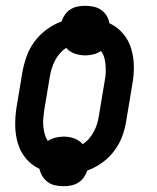

<svg xmlns="http://www.w3.org/2000/svg" viewBox="-20 -591 540 662"><path d="M199 51Q185 51 170.5 48Q156 45 145 37Q134 29 126.5 17Q119 5 116 -9Q89 -21 69.5 -44.5Q50 -68 41.5 -97Q33 -126 32.5 -157.5Q32 -189 37 -221L57 -341Q62 -369 71.5 -396Q81 -423 98.5 -447Q116 -471 140.5 -489Q165 -507 192 -517Q196 -529 204 -540.5Q212 -552 223.5 -559Q235 -566 248 -568.5Q261 -571 274 -571Q288 -571 302.5 -568Q317 -565 328.5 -557Q340 -549 347.5 -537Q355 -525 357 -511Q384 -499 404 -475.5Q424 -452 432.5 -423Q441 -394 441.5 -362.5Q442 -331 436 -299L416 -179Q412 -151 402.5 -124Q393 -97 375.5 -73Q358 -49 333.5 -31Q309 -13 281 -3Q277 9 269 20.5Q261 32 249.5 39Q238 46 225 48.5Q212 51 199 51ZM265 -94Q278 -102 287.5 -113.5Q297 -125 304 -138Q311 -151 315 -165Q319 -179 321 -192L341 -312Q344 -326 344.5 -339.5Q345 -353 344 -366.5Q343 -380 339.5 -392.5Q336 -405 328 -415Q316 -407 302 -403.5Q288 -400 274 -400Q255 -400 237 -406.5Q219 -413 208 -426Q196 -418 186 -406.5Q176 -395 169.5 -382Q163 -369 158.5 -355Q154 -341 152 -328L132 -208Q130 -194 129 -180.5Q128 -167 129.5 -153.5Q131 -140 134.5 -127.5Q138 -115 145 -105Q157 -113 171.5 -116.5Q186 -120 200 -120Q219 -120 236.5 -113.5Q254 -107 265 -94Z"/></svg>

Font: Iosevka Curly Slab Semibold
Style: Italic
Weight: 600
Italic angle: -9°
Monospace: yes
Designer: Belleve Invis
Foundry: Belleve Invis
Version: Version 22.1.2; ttfautohint (v1.8.4)